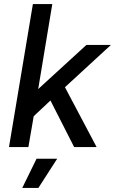

<svg xmlns="http://www.w3.org/2000/svg" viewBox="-20 -720 563 940"><path d="M24 0 141 -700H236L167 -284L403 -500H523L298 -293L453 0H343L227 -228L145 -151L119 0ZM89 200 159 57H260L168 200Z"/></svg>

Font: Figtree Medium
Style: Italic
Weight: 500
Italic angle: -9.5°
Foundry: Erik Kennedy
Version: Version 2.001; ttfautohint (v1.8.4.7-5d5b);gftools[0.9.27]